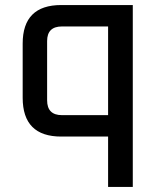

<svg xmlns="http://www.w3.org/2000/svg" viewBox="-20 -542 624 762"><path d="M70 -154V-369Q70 -522 223 -522H507V200H409V0H223Q70 0 70 -154ZM167 -144Q167 -85 226 -85H409V-437H226Q167 -437 167 -379Z"/></svg>

Font: Oxanium Medium
Style: Regular
Weight: 500
Designer: Severin Meyer
Version: Version 1.001